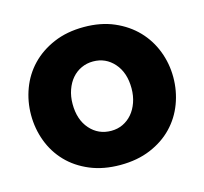

<svg xmlns="http://www.w3.org/2000/svg" viewBox="-85 -629 779 733"><g transform="rotate(-15 305.0 -262.5)"><path d="M305 10Q238 10 185.5 -12Q133 -34 97 -71.5Q61 -109 42.5 -158.5Q24 -208 24 -262Q24 -316 42.5 -365.5Q61 -415 97 -452.5Q133 -490 185.5 -512.5Q238 -535 305 -535Q372 -535 424 -512.5Q476 -490 512 -452.5Q548 -415 567 -365.5Q586 -316 586 -262Q586 -208 567.5 -158.5Q549 -109 513 -71.5Q477 -34 424.5 -12Q372 10 305 10ZM188 -262Q188 -200 221 -162.5Q254 -125 305 -125Q330 -125 351 -135Q372 -145 387.5 -163Q403 -181 412 -206.5Q421 -232 421 -262Q421 -324 388 -361.5Q355 -399 305 -399Q280 -399 258.5 -389Q237 -379 221.5 -361Q206 -343 197 -317.5Q188 -292 188 -262Z"/></g></svg>

Font: Boldmen
Style: Bold
Weight: 700
Designer: Matt McInerney, Pablo Impallari, Rodrigo Fuenzalida
Foundry: LIVING CONCEPT
Version: Version 1.000